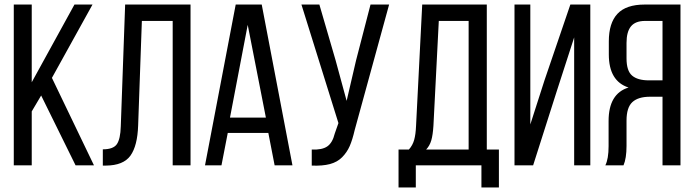

<svg xmlns="http://www.w3.org/2000/svg" viewBox="-20 -720 3022 836"><path d="M309.1 0 159.2 -304.2 118.2 -234.9V0H40V-700.2H118.2V-361.8L304.2 -700.2H382.8L206.1 -380.9L389.2 0Z M731.9 -628.9H597.7L581.5 -173.8Q578.6 -85 547.9 -42.2Q517.1 0.5 440.9 1H427.7V-69.8Q473.6 -69.8 489 -92.5Q504.4 -115.2 505.9 -169.9L524.9 -700.2H809.6V0H731.9Z M1148.4 -141.1H971.7L944.3 0H872.6L1006.3 -700.2H1119.6L1253.4 0H1175.8ZM1058.6 -611.8 981.4 -208H1137.7Z M1674.3 -700.2 1524.4 -153.8Q1514.6 -111.3 1502.7 -84Q1490.7 -56.6 1469.7 -35.4Q1448.7 -14.2 1416.5 -5.6Q1384.3 2.9 1337.4 1V-68.8Q1382.3 -66.9 1405 -82.5Q1427.7 -98.1 1437.5 -138.2L1453.6 -184.1L1292.5 -700.2H1370.6L1441.4 -457L1489.3 -280.8L1530.3 -457L1593.3 -700.2Z M2152.3 96.2H2076.2V0H1790.5V96.2H1715.3V-68.8H1760.3Q1776.9 -87.4 1783.4 -111.1Q1790 -134.8 1791.5 -170.9L1818.4 -700.2H2099.6V-68.8H2152.3ZM1890.6 -628.9 1867.2 -171.9Q1864.7 -132.3 1857.9 -108.9Q1851.1 -85.4 1835.4 -68.8H2020.5V-628.9Z M2480 -557.1 2404.3 -323.2 2301.3 0H2220.2V-700.2H2289.1V-178.2L2351.1 -371.1L2463.4 -700.2H2550.3V0H2480Z M2864.7 -298.8H2810.1Q2758.8 -298.8 2733.4 -275.4Q2708 -252 2708 -194.8V-85Q2708 -30.3 2694.8 0H2615.7Q2629.9 -27.8 2629.9 -84V-192.9Q2629.9 -312.5 2716.8 -338.9Q2630.9 -366.7 2630.9 -482.9V-540Q2630.9 -619.6 2668.5 -659.9Q2706.1 -700.2 2787.1 -700.2H2942.9V0H2864.7ZM2864.7 -628.9H2789.1Q2746.6 -628.9 2727.3 -605.2Q2708 -581.5 2708 -533.2V-465.8Q2708 -411.6 2732.2 -390.9Q2756.3 -370.1 2805.7 -370.1H2864.7Z"/></svg>

Font: Bebas Neue Regular
Style: Regular
Weight: 400
Designer: Ryoichi Tsunekawa
Foundry: Ryoichi Tsunekawa
Version: Version 001.003